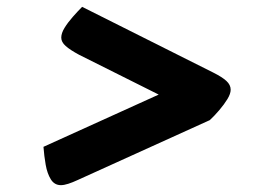

<svg xmlns="http://www.w3.org/2000/svg" viewBox="-20 -649 796 561"><path d="M593 -298 211 -489Q185 -503 172 -514.5Q159 -526 159 -539Q159 -552 168.5 -567.5Q178 -583 192.5 -599.5Q207 -616 220 -629L603 -437Q629 -424 641.5 -412.5Q654 -401 654 -387Q654 -375 644.5 -359.5Q635 -344 621 -327.5Q607 -311 593 -298ZM158 -108Q139 -108 128.5 -125Q118 -142 113.5 -167.5Q109 -193 107 -220L493 -395Q509 -402 520.5 -406Q532 -410 541 -410Q563 -410 576 -384Q584 -369 588 -347.5Q592 -326 593 -298L207 -123Q192 -116 179.5 -112Q167 -108 158 -108Z"/></svg>

Font: Lemonada Medium
Style: Regular
Weight: 500
Designer: Mohamed Gaber (Arabic), Eduardo Tunni (Latin)
Foundry: Kief Type Foundry
Version: Version 4.004; ttfautohint (v1.8.2)